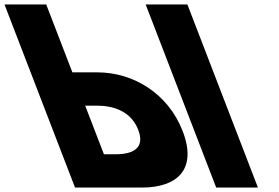

<svg xmlns="http://www.w3.org/2000/svg" viewBox="-263 -845 1257 865"><path d="M581.2 -825H393.2L711 0H899ZM75 0 -242.8 -825H-54.8L63.1 -519H176.1C337.1 -519 494.7 -424 560.1 -254C626 -83 537 0 376 0ZM120.8 -369 205.2 -150H258.2C332.2 -150 392.6 -175 359.8 -260C327.5 -344 247.8 -369 173.8 -369Z"/></svg>

Font: Hussar
Style: BdOpOblFour
Weight: 700
Foundry: Cannot Into Space Fonts
Version: Version 2.00